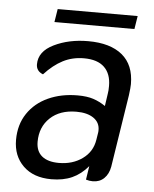

<svg xmlns="http://www.w3.org/2000/svg" viewBox="-49 -674 584 727"><g transform="rotate(5 243.0 -310.0)"><path d="M27 -125Q27 -183 55.5 -225.5Q84 -268 133.5 -290.5Q183 -313 245 -313Q281 -313 305 -305Q329 -297 351 -282L358 -330Q360 -340 360 -359Q360 -405 334 -430Q308 -455 257 -455Q213 -455 177 -436.5Q141 -418 107 -381Q81 -391 81 -417Q81 -466 137.5 -493.5Q194 -521 267 -521Q351 -521 396.5 -483.5Q442 -446 442 -373Q442 -360 438 -330L395 -55Q390 -27 373 -10.5Q356 6 330 6Q317 6 304 2L312 -50Q285 -18 251.5 -3Q218 12 173 12Q105 12 66 -26Q27 -64 27 -125ZM330 -152 334 -177Q335 -181 335 -189Q335 -218 311 -234.5Q287 -251 246 -251Q183 -251 146 -216Q109 -181 109 -125Q109 -89 131.5 -70.5Q154 -52 196 -52Q248 -52 285.5 -79Q323 -106 330 -152ZM141 -632H445L437 -582H133Z"/></g></svg>

Font: Thasadith
Style: Bold Italic
Weight: 700
Italic angle: -9°
Designer: Cadson Demak Co.,Ltd.
Foundry: Cadson Demak Co.,Ltd.
Version: Version 1.000; ttfautohint (v1.6)